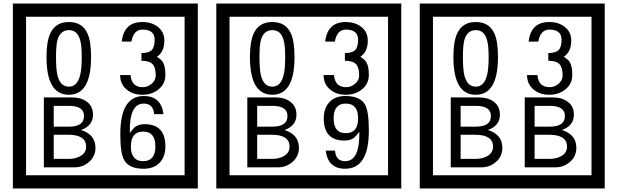

<svg xmlns="http://www.w3.org/2000/svg" viewBox="-20 -980 3505 1090"><path d="M1103 90H53V-960H1103ZM1028 15V-885H128V15ZM497 -656Q497 -442 371 -442Q244 -442 244 -656Q244 -744 265 -789Q294 -855 371 -855Q448 -855 477 -789Q497 -745 497 -656ZM444 -656Q444 -723 435 -752Q420 -809 371 -809Q322 -809 306 -752Q298 -723 298 -656Q298 -587 306 -553Q322 -488 371 -488Q419 -488 435 -554Q444 -587 444 -656ZM919 -556Q919 -504 880.5 -473Q842 -442 789 -442Q734 -442 700 -471Q662 -502 662 -554H721Q727 -485 790 -485Q818 -485 841 -504.5Q864 -524 864 -552Q864 -597 846 -616Q828 -635 783 -635V-679Q825 -679 841.5 -696Q858 -713 858 -754Q858 -812 789 -812Q738 -812 726 -744H671Q684 -855 788 -855Q839 -855 874 -829Q913 -800 913 -750Q913 -685 871 -658Q895 -642 903 -630Q919 -605 919 -556ZM522 -141Q522 -93 486.5 -61.5Q451 -30 403 -30H229V-427H388Q439 -427 471 -404Q508 -378 508 -329Q508 -266 440 -242Q522 -216 522 -141ZM457 -321Q457 -379 372 -379H285V-261H371Q457 -261 457 -321ZM469 -147Q469 -215 368 -215H285V-78H371Q408 -78 435 -93Q469 -112 469 -147ZM919 -149Q919 -91 886.5 -56.5Q854 -22 795 -22Q711 -22 684 -73Q663 -111 663 -219Q663 -435 797 -435Q895 -435 908 -332H855Q850 -392 796 -392Q713 -392 717 -225Q738 -253 748 -260Q768 -275 801 -275Q919 -275 919 -149ZM862 -149Q862 -233 793 -233Q723 -233 723 -149Q723 -65 793 -65Q862 -65 862 -149Z M2258 90H1208V-960H2258ZM2183 15V-885H1283V15ZM1652 -656Q1652 -442 1526 -442Q1399 -442 1399 -656Q1399 -744 1420 -789Q1449 -855 1526 -855Q1603 -855 1632 -789Q1652 -745 1652 -656ZM1599 -656Q1599 -723 1590 -752Q1575 -809 1526 -809Q1477 -809 1461 -752Q1453 -723 1453 -656Q1453 -587 1461 -553Q1477 -488 1526 -488Q1574 -488 1590 -554Q1599 -587 1599 -656ZM2074 -556Q2074 -504 2035.5 -473Q1997 -442 1944 -442Q1889 -442 1855 -471Q1817 -502 1817 -554H1876Q1882 -485 1945 -485Q1973 -485 1996 -504.5Q2019 -524 2019 -552Q2019 -597 2001 -616Q1983 -635 1938 -635V-679Q1980 -679 1996.5 -696Q2013 -713 2013 -754Q2013 -812 1944 -812Q1893 -812 1881 -744H1826Q1839 -855 1943 -855Q1994 -855 2029 -829Q2068 -800 2068 -750Q2068 -685 2026 -658Q2050 -642 2058 -630Q2074 -605 2074 -556ZM1677 -141Q1677 -93 1641.5 -61.5Q1606 -30 1558 -30H1384V-427H1543Q1594 -427 1626 -404Q1663 -378 1663 -329Q1663 -266 1595 -242Q1677 -216 1677 -141ZM1612 -321Q1612 -379 1527 -379H1440V-261H1526Q1612 -261 1612 -321ZM1624 -147Q1624 -215 1523 -215H1440V-78H1526Q1563 -78 1590 -93Q1624 -112 1624 -147ZM2074 -238Q2074 -22 1939 -22Q1842 -22 1829 -125H1882Q1886 -65 1940 -65Q2023 -65 2020 -232Q1999 -205 1989 -197Q1969 -182 1935 -182Q1818 -182 1818 -308Q1818 -366 1850.5 -400.5Q1883 -435 1941 -435Q2025 -435 2053 -385Q2074 -346 2074 -238ZM2013 -308Q2013 -392 1943 -392Q1874 -392 1874 -308Q1874 -224 1943 -224Q2013 -224 2013 -308Z M3413 90H2363V-960H3413ZM3338 15V-885H2438V15ZM2807 -656Q2807 -442 2681 -442Q2554 -442 2554 -656Q2554 -744 2575 -789Q2604 -855 2681 -855Q2758 -855 2787 -789Q2807 -745 2807 -656ZM2754 -656Q2754 -723 2745 -752Q2730 -809 2681 -809Q2632 -809 2616 -752Q2608 -723 2608 -656Q2608 -587 2616 -553Q2632 -488 2681 -488Q2729 -488 2745 -554Q2754 -587 2754 -656ZM3229 -556Q3229 -504 3190.5 -473Q3152 -442 3099 -442Q3044 -442 3010 -471Q2972 -502 2972 -554H3031Q3037 -485 3100 -485Q3128 -485 3151 -504.5Q3174 -524 3174 -552Q3174 -597 3156 -616Q3138 -635 3093 -635V-679Q3135 -679 3151.5 -696Q3168 -713 3168 -754Q3168 -812 3099 -812Q3048 -812 3036 -744H2981Q2994 -855 3098 -855Q3149 -855 3184 -829Q3223 -800 3223 -750Q3223 -685 3181 -658Q3205 -642 3213 -630Q3229 -605 3229 -556ZM2832 -141Q2832 -93 2796.5 -61.5Q2761 -30 2713 -30H2539V-427H2698Q2749 -427 2781 -404Q2818 -378 2818 -329Q2818 -266 2750 -242Q2832 -216 2832 -141ZM2767 -321Q2767 -379 2682 -379H2595V-261H2681Q2767 -261 2767 -321ZM2779 -147Q2779 -215 2678 -215H2595V-78H2681Q2718 -78 2745 -93Q2779 -112 2779 -147ZM3252 -141Q3252 -93 3216.5 -61.5Q3181 -30 3133 -30H2959V-427H3118Q3169 -427 3201 -404Q3238 -378 3238 -329Q3238 -266 3170 -242Q3252 -216 3252 -141ZM3187 -321Q3187 -379 3102 -379H3015V-261H3101Q3187 -261 3187 -321ZM3199 -147Q3199 -215 3098 -215H3015V-78H3101Q3138 -78 3165 -93Q3199 -112 3199 -147Z"/></svg>

Font: Unicode BMP Fallback SIL
Style: Regular
Weight: 400
Foundry: NRSI, SIL International
Version: Version 5.1 Based on Unicode 5.1